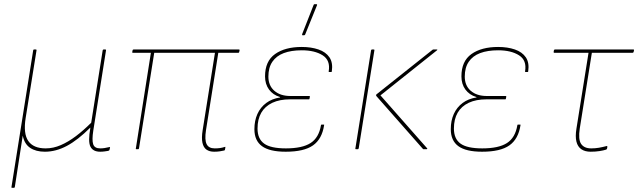

<svg xmlns="http://www.w3.org/2000/svg" viewBox="-20 -715 3058 920"><path d="M37 185Q34 185 35 181L139 -474Q140 -478 143 -478H151Q156 -478 155 -474L103 -150Q91 -75 115.5 -39.5Q140 -4 199 -4Q235 -4 271 -19.5Q307 -35 343.5 -62.5Q380 -90 417 -127L472 -474Q473 -478 477 -478H484Q489 -478 488 -474L427 -89Q420 -44 426.5 -24Q433 -4 460 -4Q470 -4 480.5 -5.5Q491 -7 503 -10Q505 -11 506.5 -10.5Q508 -10 507 -7L505 2Q504 5 503 6Q502 7 498 8Q492 9 481.5 10.5Q471 12 460 12Q426 12 413.5 -12Q401 -36 413 -103H412Q353 -44 300.5 -16Q248 12 195 12Q152 12 124.5 -6.5Q97 -25 89 -65L51 181Q50 185 47 185Z M1006 12Q984 12 969.5 2Q955 -8 950 -31Q945 -54 951 -91L1010 -462H719L646 -4Q645 0 642 0H634Q633 0 631.5 -0.5Q630 -1 631 -4L703 -462H617Q616 -462 614.5 -462.5Q613 -463 614 -467L615 -473Q616 -478 620 -478H1124Q1129 -478 1128 -474L1126 -465Q1125 -462 1122 -462H1026L967 -91Q960 -45 970 -24.5Q980 -4 1009 -4Q1022 -4 1033.5 -5.5Q1045 -7 1057 -11Q1060 -13 1060 -9L1058 2Q1058 4 1055 6Q1046 8 1034 10Q1022 12 1006 12Z M1349 12Q1272 12 1235.5 -14.5Q1199 -41 1199 -96Q1199 -137 1213.5 -169Q1228 -201 1255.5 -221.5Q1283 -242 1322 -248V-250Q1288 -260 1269 -286Q1250 -312 1250 -349Q1250 -422 1298 -456Q1346 -490 1426 -490Q1471 -490 1506 -478Q1541 -466 1558.5 -440.5Q1576 -415 1570 -373Q1570 -370 1567 -370H1557Q1554 -370 1555 -373Q1564 -426 1526 -450Q1488 -474 1426 -474Q1375 -474 1339.5 -460.5Q1304 -447 1285 -419Q1266 -391 1266 -348Q1266 -305 1294.5 -280Q1323 -255 1372 -255H1462Q1465 -255 1465 -252L1463 -242Q1463 -239 1460 -239H1370Q1320 -239 1285 -222.5Q1250 -206 1232 -175Q1214 -144 1214 -99Q1214 -50 1245.5 -27Q1277 -4 1350 -4Q1428 -4 1468 -29.5Q1508 -55 1518 -115Q1518 -118 1521 -118H1531Q1535 -118 1533 -115Q1523 -49 1480 -18.5Q1437 12 1349 12ZM1430 -546Q1428 -546 1427.5 -547.5Q1427 -549 1428 -552L1483 -692Q1484 -694 1485 -694.5Q1486 -695 1488 -695H1496Q1498 -695 1499 -693.5Q1500 -692 1499 -690L1442 -549Q1441 -546 1436 -546Z M2009 0Q2007 0 2006 -2L1784 -254Q1780 -259 1784 -263L2052 -476Q2054 -478 2057 -478H2073Q2075 -478 2075.5 -477Q2076 -476 2074 -474L1803 -258L2027 -4Q2028 -3 2027 -1.5Q2026 0 2024 0ZM1687 0Q1685 0 1683.5 -0.5Q1682 -1 1683 -5L1758 -474Q1759 -478 1763 -478H1770Q1775 -478 1774 -474L1699 -5Q1698 0 1694 0Z M2290 12Q2213 12 2176.5 -14.5Q2140 -41 2140 -96Q2140 -137 2154.5 -169Q2169 -201 2196.5 -221.5Q2224 -242 2263 -248V-250Q2229 -260 2210 -286Q2191 -312 2191 -349Q2191 -422 2239 -456Q2287 -490 2367 -490Q2412 -490 2447 -478Q2482 -466 2499.5 -440.5Q2517 -415 2511 -373Q2511 -370 2508 -370H2498Q2495 -370 2496 -373Q2505 -426 2467 -450Q2429 -474 2367 -474Q2316 -474 2280.5 -460.5Q2245 -447 2226 -419Q2207 -391 2207 -348Q2207 -305 2235.5 -280Q2264 -255 2313 -255H2403Q2406 -255 2406 -252L2404 -242Q2404 -239 2401 -239H2311Q2261 -239 2226 -222.5Q2191 -206 2173 -175Q2155 -144 2155 -99Q2155 -50 2186.5 -27Q2218 -4 2291 -4Q2369 -4 2409 -29.5Q2449 -55 2459 -115Q2459 -118 2462 -118H2472Q2476 -118 2474 -115Q2464 -49 2421 -18.5Q2378 12 2290 12Z M2810 12Q2783 12 2765.5 0Q2748 -12 2742 -36.5Q2736 -61 2742 -98L2800 -462H2636Q2632 -462 2633 -467L2634 -473Q2635 -478 2639 -478H3015Q3019 -478 3018 -474L3016 -466Q3015 -462 3011 -462H2816L2758 -99Q2750 -47 2764.5 -25.5Q2779 -4 2813 -4Q2832 -4 2849.5 -7Q2867 -10 2886 -15Q2891 -17 2890 -10L2889 -4Q2888 1 2884 2Q2872 6 2852.5 9Q2833 12 2810 12Z"/></svg>

Font: Sofia Sans Hairline
Style: Italic
Weight: 1
Italic angle: -9°
Designer: Botio Nikoltchev, Ani Petrova
Foundry: lettersoup
Version: Version 4.102